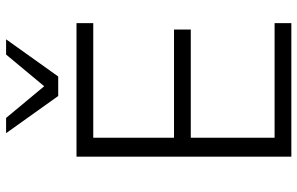

<svg xmlns="http://www.w3.org/2000/svg" viewBox="-193 -783 976 630"><g transform="rotate(-90 295.0 -468.0)"><path d="M96 0V-705H534V-650H158V-385H513V-330H158V-55H534V0ZM295 -765 173 -936H223L327 -811L431 -936H481L359 -765Z"/></g></svg>

Font: Nunito Sans 11pt Light
Style: Regular
Weight: 300
Version: Version 3.101;gftools[0.9.27]